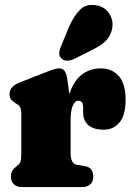

<svg xmlns="http://www.w3.org/2000/svg" viewBox="-20 -755 534 775"><path d="M252.5 -429.5 260 -375Q277 -428.5 310.2 -453.8Q343.5 -479 386.5 -479Q433 -479 460 -447.2Q487 -415.5 487 -353Q487 -290 462.5 -260.8Q438 -231.5 398.5 -231.5Q357 -231.5 336.2 -250.2Q315.5 -269 315.5 -301.5V-322.5Q315.5 -348.5 296 -348.5Q282.5 -348.5 273.8 -328.5Q265 -308.5 265 -268.5V-138Q265 -93.5 291 -89.5L322 -84.5Q340.5 -82 348.5 -70.2Q356.5 -58.5 356.5 -42Q356.5 -22.5 344.8 -11.2Q333 0 311.5 0H68.5Q48 0 36 -11Q24 -22 24 -42Q24 -56.5 30 -66.2Q36 -76 47.5 -84.5L53.5 -89.5Q60 -94.5 63 -103.8Q66 -113 66 -138V-292.5Q66 -313.5 61.5 -321.8Q57 -330 48 -335L42 -339Q30.5 -346 24.5 -354.2Q18.5 -362.5 18.5 -376Q18.5 -405.5 58 -421.5L158.5 -461Q179.5 -469.5 194 -474.2Q208.5 -479 219 -479Q232.5 -479 240.8 -468.5Q249 -458 252.5 -429.5ZM258.5 -646Q277.5 -690 302.8 -715.5Q328 -741 369 -733.5Q403.5 -727.5 421 -700Q438.5 -672.5 433 -641.5Q428 -612 409 -592Q390 -572 350.5 -552.5L278 -516.5Q264.5 -510 250 -510.2Q235.5 -510.5 227 -520Q217.5 -531 219.2 -544Q221 -557 227.5 -571.5Z"/></svg>

Font: Fraunces 72pt S100 Black
Style: Regular
Weight: 900
Version: Version 1.000; ttfautohint (v1.8.3)